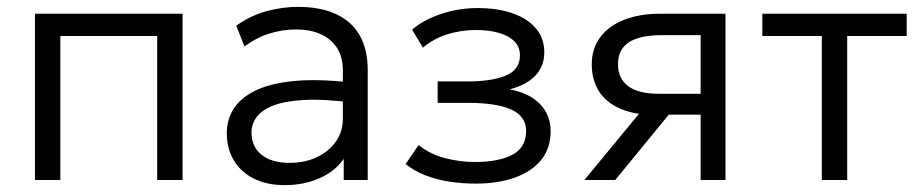

<svg xmlns="http://www.w3.org/2000/svg" viewBox="-20 -525 2690 560"><path d="M82 0V-485H512.5V0H438.5V-420H156V0Z M810.5 15Q758.5 15 720.5 -4Q682.5 -23 662 -57.2Q641.5 -91.5 641.5 -137.5Q641.5 -175.5 661.2 -207.2Q681 -239 723.8 -260.2Q766.5 -281.5 835.5 -288.5Q904.5 -295.5 1003.5 -284.5L1006 -226Q924.5 -236.5 868.2 -233.5Q812 -230.5 778 -217.5Q744 -204.5 728.8 -184Q713.5 -163.5 713.5 -139Q713.5 -97 743 -73.5Q772.5 -50 825 -50Q869 -50 904 -66.5Q939 -83 959.5 -112Q980 -141 980 -178.5V-320Q980 -357 964 -383.5Q948 -410 917.2 -424.5Q886.5 -439 842.5 -439Q804.5 -439 766.8 -427.5Q729 -416 693 -389.5L669 -450Q713 -481 759.5 -493Q806 -505 848 -505Q914.5 -505 960 -484Q1005.5 -463 1029 -422Q1052.5 -381 1052.5 -320.5V0H982.5V-61.5Q956.5 -24.5 911 -4.8Q865.5 15 810.5 15Z M1367.5 10.5Q1327.5 10.5 1290.8 4.8Q1254 -1 1221.8 -13.2Q1189.5 -25.5 1163 -46.5L1201 -102Q1234.5 -75 1278 -63.8Q1321.5 -52.5 1365.5 -52.5Q1434 -52.5 1474.2 -73.5Q1514.5 -94.5 1514.5 -143.5Q1514.5 -186 1471 -205.5Q1427.5 -225 1346 -225H1256.5V-287.5H1344.5Q1415 -287.5 1455.8 -304.8Q1496.5 -322 1496.5 -363.5Q1496.5 -388 1480.5 -404.2Q1464.5 -420.5 1435.5 -429Q1406.5 -437.5 1368 -437.5Q1324.5 -437.5 1284.2 -424.8Q1244 -412 1213.5 -386L1182 -438.5Q1215.5 -467.5 1267 -484.5Q1318.5 -501.5 1373 -501.5Q1432 -501.5 1475.8 -486Q1519.5 -470.5 1543.5 -441.8Q1567.5 -413 1567.5 -372Q1567.5 -332 1541.5 -304.5Q1515.5 -277 1466.5 -264.5Q1525 -253 1555.5 -221Q1586 -189 1586 -142Q1586 -93 1558.8 -59Q1531.5 -25 1482.2 -7.2Q1433 10.5 1367.5 10.5Z M1684.5 0 1884 -242 1894.5 -190Q1831 -189.5 1789 -208Q1747 -226.5 1726.5 -259.5Q1706 -292.5 1706 -337Q1706 -384 1731 -417Q1756 -450 1801 -467.5Q1846 -485 1905.5 -485H2096V0H2023.5V-422.5H1910.5Q1846.5 -422.5 1814.5 -401.8Q1782.5 -381 1782.5 -338Q1782.5 -295.5 1812.5 -273.5Q1842.5 -251.5 1901.5 -251.5H2036.5V-190.5H1930.5L1774.5 0Z M2377 0V-420H2203.5V-485H2624.5V-420H2451V0Z"/></svg>

Font: Geologica Roman ExtraLight
Style: Regular
Weight: 250
Designer: Sindre Bremnes, Frode Helland
Foundry: Monokrom Skriftforlag AS
Version: Version 1.010;gftools[0.9.28]